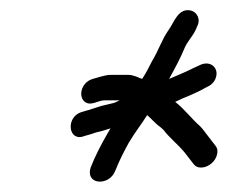

<svg xmlns="http://www.w3.org/2000/svg" viewBox="-20 -541 447 377"><path d="M406 -237C408 -244 407 -250 403 -255L386 -277C382 -282 378 -288 373 -293C356 -308 342 -327 324 -341L339 -348C349 -352 361 -357 371 -362L386 -370C393 -373 398 -377 402 -384C413 -406 394 -424 372 -413L357 -406C341 -398 328 -393 312 -386C324 -408 334 -426 343 -448C350 -463 361 -472 367 -489C375 -504 366 -517 356 -520C330 -527 322 -497 311 -482C298 -464 291 -441 278 -420C273 -410 266 -396 259 -386C251 -389 242 -394 232 -394H197C187 -394 173 -389 162 -386C138 -379 133 -349 148 -340C160 -333 173 -344 185 -344H215C209 -341 205 -339 200 -338L179 -333C172 -331 164 -328 154 -325L140 -321C108 -311 114 -261 146 -274L160 -278C168 -281 176 -283 181 -284L197 -289L190 -277C179 -258 166 -233 158 -212C147 -178 194 -175 206 -205C214 -225 223 -243 233 -261C245 -281 259 -299 269 -315C276 -309 282 -302 289 -296C293 -293 298 -289 301 -286C313 -270 331 -256 343 -241L360 -219C364 -214 368 -212 375 -212C389 -212 403 -224 406 -237Z"/></svg>

Font: Electronic
Style: BookIt
Weight: 400
Version: Version 1.011